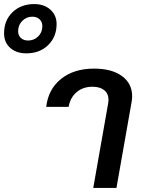

<svg xmlns="http://www.w3.org/2000/svg" viewBox="-181 -923 703 943"><path d="M-161 -759Q-161 -823 -119.5 -863Q-78 -903 -13 -903Q36 -903 66.5 -875.5Q97 -848 97 -805Q97 -742 55.5 -701.5Q14 -661 -52 -661Q-101 -661 -131 -688Q-161 -715 -161 -759ZM27 -795Q27 -815 13.5 -828Q0 -841 -22 -841Q-51 -841 -71.5 -820.5Q-92 -800 -92 -770Q-92 -749 -78.5 -736.5Q-65 -724 -43 -724Q-14 -724 6.5 -744Q27 -764 27 -795ZM350 -414Q352 -426 352 -432Q352 -463 331 -480Q310 -497 273 -497Q227 -497 195.5 -470.5Q164 -444 156 -398H46Q56 -485 119 -535.5Q182 -586 281 -586Q368 -586 418 -549.5Q468 -513 468 -450Q468 -435 465 -420L391 0H277Z"/></svg>

Font: Sarabun SemiBold
Style: Italic
Weight: 600
Italic angle: -10°
Designer: Suppakit Chalermlarp | Katatrad Co.,Ltd.
Foundry: Cadson Demak Co.,Ltd.
Version: Version 1.000; ttfautohint (v1.6)